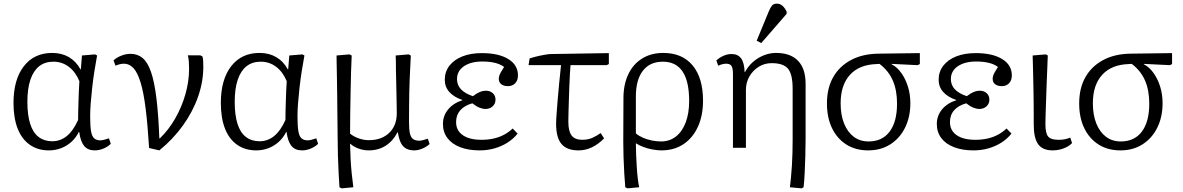

<svg xmlns="http://www.w3.org/2000/svg" viewBox="-20 -810 6484 1052"><path d="M248 14Q187 14 143 -17Q99 -48 76.5 -106Q54 -164 54 -246Q54 -374 110.5 -447Q167 -520 266 -520Q318 -520 357.5 -497Q397 -474 421 -430H423L429 -506L501 -512L512 -506Q504 -464 497 -418.5Q490 -373 485 -328.5Q480 -284 477 -244.5Q474 -205 474 -174Q474 -122 478.5 -93Q483 -64 495.5 -52.5Q508 -41 530 -41Q538 -41 550 -44Q562 -47 577 -52L587 -22Q571 -6 547 4Q523 14 499 14Q461 14 441 -10.5Q421 -35 414 -87H412Q396 -55 371 -32.5Q346 -10 314.5 2Q283 14 248 14ZM266 -36Q311 -36 346.5 -65Q382 -94 408 -153Q408 -173 408.5 -198Q409 -223 410 -252Q411 -281 412 -310Q413 -339 415 -365Q394 -416 357 -444Q320 -472 273 -472Q226 -472 194.5 -447Q163 -422 146.5 -373Q130 -324 130 -252Q130 -181 145 -132.5Q160 -84 191 -60Q222 -36 266 -36Z M853 14 797 1Q789 -127 778 -215Q767 -303 750.5 -357.5Q734 -412 711.5 -436.5Q689 -461 659 -461Q638 -461 613 -450L602 -479Q619 -495 644.5 -505Q670 -515 695 -515Q734 -515 761.5 -492Q789 -469 807.5 -415.5Q826 -362 837 -272.5Q848 -183 853 -52H856Q904 -98 940 -161Q976 -224 996 -294Q1016 -364 1016 -433Q1016 -455 1014.5 -474.5Q1013 -494 1009 -507H1077L1089 -501Q1092 -492 1093 -479.5Q1094 -467 1094 -444Q1094 -362 1065 -279.5Q1036 -197 982 -122Q928 -47 853 14Z M1384 14Q1323 14 1279 -17Q1235 -48 1212.5 -106Q1190 -164 1190 -246Q1190 -374 1246.5 -447Q1303 -520 1402 -520Q1454 -520 1493.5 -497Q1533 -474 1557 -430H1559L1565 -506L1637 -512L1648 -506Q1640 -464 1633 -418.5Q1626 -373 1621 -328.5Q1616 -284 1613 -244.5Q1610 -205 1610 -174Q1610 -122 1614.5 -93Q1619 -64 1631.5 -52.5Q1644 -41 1666 -41Q1674 -41 1686 -44Q1698 -47 1713 -52L1723 -22Q1707 -6 1683 4Q1659 14 1635 14Q1597 14 1577 -10.5Q1557 -35 1550 -87H1548Q1532 -55 1507 -32.5Q1482 -10 1450.5 2Q1419 14 1384 14ZM1402 -36Q1447 -36 1482.5 -65Q1518 -94 1544 -153Q1544 -173 1544.5 -198Q1545 -223 1546 -252Q1547 -281 1548 -310Q1549 -339 1551 -365Q1530 -416 1493 -444Q1456 -472 1409 -472Q1362 -472 1330.5 -447Q1299 -422 1282.5 -373Q1266 -324 1266 -252Q1266 -181 1281 -132.5Q1296 -84 1327 -60Q1358 -36 1402 -36Z M1852 222 1840 216Q1838 186 1835.5 140Q1833 94 1831.5 42.5Q1830 -9 1830 -55Q1830 -70 1829.5 -106Q1829 -142 1828.5 -190.5Q1828 -239 1827.5 -290.5Q1827 -342 1826 -388.5Q1825 -435 1824.5 -466.5Q1824 -498 1824 -506L1895 -512L1907 -506Q1905 -468 1903.5 -416.5Q1902 -365 1901 -306.5Q1900 -248 1899 -189Q1898 -130 1898 -78Q1917 -62 1945 -52Q1973 -42 2001 -42Q2071 -42 2112.5 -82Q2154 -122 2154 -189Q2154 -202 2153.5 -228Q2153 -254 2152.5 -287.5Q2152 -321 2151 -355.5Q2150 -390 2149.5 -421.5Q2149 -453 2149 -475.5Q2149 -498 2148 -506L2219 -512L2231 -506Q2229 -469 2227.5 -436Q2226 -403 2224.5 -370.5Q2223 -338 2222.5 -303Q2222 -268 2221.5 -228.5Q2221 -189 2221 -141Q2221 -101 2226 -79Q2231 -57 2243.5 -48Q2256 -39 2278 -39Q2286 -39 2299 -42.5Q2312 -46 2324 -50L2334 -21Q2318 -6 2294.5 4Q2271 14 2249 14Q2223 14 2204.5 3.5Q2186 -7 2175.5 -29Q2165 -51 2160 -85H2158Q2133 -37 2093 -11.5Q2053 14 2000 14Q1972 14 1944.5 4Q1917 -6 1900 -22H1898Q1899 20 1901 60.5Q1903 101 1907 139.5Q1911 178 1916 216Z M2608 14Q2547 14 2501.5 -3.5Q2456 -21 2431.5 -53.5Q2407 -86 2407 -131Q2407 -176 2435.5 -210.5Q2464 -245 2514 -261V-262Q2467 -278 2442 -306Q2417 -334 2417 -373Q2417 -417 2442.5 -450Q2468 -483 2513.5 -501Q2559 -519 2620 -519Q2712 -519 2765 -486.5Q2818 -454 2818 -397Q2818 -370 2803 -354Q2788 -338 2763 -338Q2740 -338 2726.5 -348.5Q2713 -359 2713 -378Q2713 -386 2715.5 -394.5Q2718 -403 2724.5 -414.5Q2731 -426 2742 -443Q2723 -458 2692.5 -465.5Q2662 -473 2623 -473Q2560 -473 2522 -447Q2484 -421 2484 -377Q2484 -344 2505.5 -321Q2527 -298 2571 -283Q2594 -300 2610 -306.5Q2626 -313 2642 -313Q2665 -313 2680 -299.5Q2695 -286 2695 -264Q2695 -242 2679.5 -227.5Q2664 -213 2640 -213Q2624 -213 2606 -220.5Q2588 -228 2568 -244Q2525 -232 2502 -206Q2479 -180 2479 -141Q2479 -95 2515.5 -69.5Q2552 -44 2618 -44Q2654 -44 2685 -51Q2716 -58 2742 -72Q2768 -86 2789 -106L2816 -78Q2793 -49 2760.5 -28.5Q2728 -8 2689.5 3Q2651 14 2608 14Z M3150 14Q3086 14 3056.5 -21Q3027 -56 3027 -132Q3027 -150 3029.5 -184Q3032 -218 3035.5 -262.5Q3039 -307 3044 -356Q3049 -405 3054 -453H2876L2882 -490Q2894 -494 2909 -498Q2924 -502 2941 -505.5Q2958 -509 2974 -511.5Q2990 -514 3002 -514L3316 -519V-459L3304 -453H3106Q3104 -433 3102.5 -402.5Q3101 -372 3099.5 -336.5Q3098 -301 3097 -265Q3096 -229 3095 -197Q3094 -165 3094 -143Q3094 -91 3112 -67.5Q3130 -44 3170 -44Q3201 -44 3225 -54.5Q3249 -65 3271 -81L3290 -52Q3259 -20 3223.5 -3Q3188 14 3150 14Z M3418 222 3406 216Q3403 184 3400.5 141Q3398 98 3396.5 52.5Q3395 7 3395 -32L3396 -272Q3396 -347 3422.5 -403Q3449 -459 3498.5 -489.5Q3548 -520 3614 -520Q3718 -520 3775 -451.5Q3832 -383 3832 -258Q3832 -176 3803.5 -114.5Q3775 -53 3724 -19.5Q3673 14 3604 14Q3582 14 3555 9Q3528 4 3504.5 -5Q3481 -14 3466 -24H3464Q3464 7 3465.5 40Q3467 73 3469 106Q3471 139 3474.5 167.5Q3478 196 3482 216ZM3602 -35Q3649 -35 3683.5 -62Q3718 -89 3737 -139Q3756 -189 3756 -257Q3756 -364 3720 -418Q3684 -472 3612 -472Q3541 -472 3502.5 -422.5Q3464 -373 3464 -281V-79Q3479 -66 3501.5 -56Q3524 -46 3550 -40.5Q3576 -35 3602 -35Z M4372 222 4308 216Q4311 192 4314 161.5Q4317 131 4319 97Q4321 63 4322 27.5Q4323 -8 4323 -45V-324Q4323 -402 4298 -433Q4273 -464 4208 -464Q4169 -464 4137 -444Q4105 -424 4086 -391Q4067 -358 4067 -317V0H3996V-405Q3996 -436 3988 -448.5Q3980 -461 3959 -461Q3940 -461 3915 -450L3905 -479Q3923 -495 3944.5 -504.5Q3966 -514 3988 -514Q4023 -514 4040.5 -490.5Q4058 -467 4060 -415H4062Q4079 -447 4105 -470Q4131 -493 4164 -506.5Q4197 -520 4232 -520Q4311 -520 4352.5 -477Q4394 -434 4394 -351V-52Q4394 -1 4392.5 46.5Q4391 94 4389 137Q4387 180 4383 216ZM4151 -574 4126 -587 4192 -747Q4201 -769 4210 -779.5Q4219 -790 4236 -790Q4253 -790 4265.5 -780Q4278 -770 4290 -747V-734Z M4737 14Q4668 14 4617.5 -18Q4567 -50 4539 -107.5Q4511 -165 4511 -243Q4511 -327 4545 -387Q4579 -447 4642.5 -481Q4706 -515 4794 -516L5020 -519V-459L5008 -453L4865 -460V-458Q4895 -443 4918.5 -410Q4942 -377 4955 -334.5Q4968 -292 4968 -245Q4968 -169 4939 -110.5Q4910 -52 4858 -19Q4806 14 4737 14ZM4739 -35Q4814 -35 4854.5 -89Q4895 -143 4895 -242Q4895 -316 4871.5 -369.5Q4848 -423 4799 -460L4783 -459Q4688 -456 4637 -400Q4586 -344 4586 -244Q4586 -180 4605 -133Q4624 -86 4658 -60.5Q4692 -35 4739 -35Z M5314 14Q5253 14 5207.5 -3.5Q5162 -21 5137.5 -53.5Q5113 -86 5113 -131Q5113 -176 5141.5 -210.5Q5170 -245 5220 -261V-262Q5173 -278 5148 -306Q5123 -334 5123 -373Q5123 -417 5148.5 -450Q5174 -483 5219.5 -501Q5265 -519 5326 -519Q5418 -519 5471 -486.5Q5524 -454 5524 -397Q5524 -370 5509 -354Q5494 -338 5469 -338Q5446 -338 5432.5 -348.5Q5419 -359 5419 -378Q5419 -386 5421.5 -394.5Q5424 -403 5430.5 -414.5Q5437 -426 5448 -443Q5429 -458 5398.5 -465.5Q5368 -473 5329 -473Q5266 -473 5228 -447Q5190 -421 5190 -377Q5190 -344 5211.5 -321Q5233 -298 5277 -283Q5300 -300 5316 -306.5Q5332 -313 5348 -313Q5371 -313 5386 -299.5Q5401 -286 5401 -264Q5401 -242 5385.5 -227.5Q5370 -213 5346 -213Q5330 -213 5312 -220.5Q5294 -228 5274 -244Q5231 -232 5208 -206Q5185 -180 5185 -141Q5185 -95 5221.5 -69.5Q5258 -44 5324 -44Q5360 -44 5391 -51Q5422 -58 5448 -72Q5474 -86 5495 -106L5522 -78Q5499 -49 5466.5 -28.5Q5434 -8 5395.5 3Q5357 14 5314 14Z M5748 14Q5693 14 5668.5 -19.5Q5644 -53 5644 -128Q5644 -153 5644 -184Q5644 -215 5643.5 -250Q5643 -285 5642.5 -320.5Q5642 -356 5641 -390.5Q5640 -425 5639.5 -455Q5639 -485 5638 -506L5710 -512L5721 -506Q5720 -472 5718 -429.5Q5716 -387 5714.5 -342Q5713 -297 5711.5 -255.5Q5710 -214 5709 -181Q5708 -148 5708 -130Q5708 -80 5723 -62Q5738 -44 5779 -44Q5798 -44 5812 -46.5Q5826 -49 5844 -56L5854 -26Q5843 -14 5826 -5Q5809 4 5789 9Q5769 14 5748 14Z M6119 14Q6050 14 5999.5 -18Q5949 -50 5921 -107.5Q5893 -165 5893 -243Q5893 -327 5927 -387Q5961 -447 6024.5 -481Q6088 -515 6176 -516L6402 -519V-459L6390 -453L6247 -460V-458Q6277 -443 6300.5 -410Q6324 -377 6337 -334.5Q6350 -292 6350 -245Q6350 -169 6321 -110.5Q6292 -52 6240 -19Q6188 14 6119 14ZM6121 -35Q6196 -35 6236.5 -89Q6277 -143 6277 -242Q6277 -316 6253.5 -369.5Q6230 -423 6181 -460L6165 -459Q6070 -456 6019 -400Q5968 -344 5968 -244Q5968 -180 5987 -133Q6006 -86 6040 -60.5Q6074 -35 6121 -35Z"/></svg>

Font: Literata 18pt Light
Style: Regular
Weight: 300
Designer: Latin by Veronika Burian and Jose Scaglione. Greek by Irene Vlachou. Cyrillic by Vera Evstafieva.
Foundry: TypeTogether
Version: Version 3.103;gftools[0.9.29]